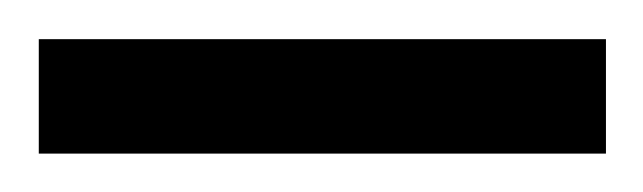

<svg xmlns="http://www.w3.org/2000/svg" viewBox="-30 -80 335 100"><path d="M-9.8 -59.6H285.6V0H-9.8Z"/></svg>

Font: Vazirmatn UI ExtraLight
Style: Regular
Weight: 200
Designer: Saber Rastikerdar
Foundry: Saber Rastikerdar
Version: Version 33.003